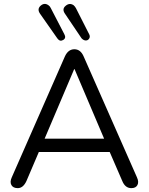

<svg xmlns="http://www.w3.org/2000/svg" viewBox="-20 -967 769 994"><path d="M277 -768 188 -895Q170 -920 191 -938Q211 -955 232 -939Q239 -934 243 -925L313 -790Q324 -770 307 -760Q290 -750 277 -768ZM402 -769 317 -895Q299 -920 320 -937Q340 -954 361 -940Q368 -934 373 -925L442 -789Q448 -777 441.5 -767Q435 -757 423.5 -757.5Q412 -758 402 -769ZM72 7Q48 7 39 -9Q30 -25 41 -49L316 -675Q333 -712 365 -712Q397 -712 413 -675L689 -49Q700 -25 691.5 -9Q683 7 660 7Q628 7 613 -30L548 -180H181L117 -30Q100 7 72 7ZM366 -609H364L211 -249H519Z"/></svg>

Font: Nunito
Style: Regular
Weight: 400
Designer: Vernon Adams
Foundry: Vernon Adams
Version: Version 3.602